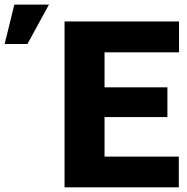

<svg xmlns="http://www.w3.org/2000/svg" viewBox="-223 -803 803 823"><path d="M494.6 -301.3H225.1V-131.8H543.5V0H53.7V-710.9H544.4V-578.6H225.1V-428.7H494.6ZM-161.6 -783.2H-13.2L-105.5 -614.3H-203.1Z"/></svg>

Font: Sadagaat-English
Style: Regular
Weight: 900
Designer: Ahmed alsheikh
Foundry: Ahmed alsheikh Design
Version: Version 2.137;January 17, 2018;FontCreator 11.0.0.2408 64-bi